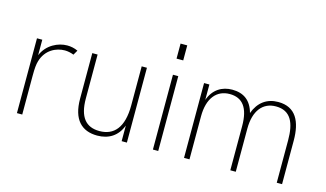

<svg xmlns="http://www.w3.org/2000/svg" viewBox="-83 -957 2076 1222"><g transform="rotate(15 955.0 -345.5)"><path d="M84.5 0H119.5V-253.5C119.5 -307.5 122.5 -331.5 128.5 -352.5C151.5 -433.5 220 -464.5 276.5 -464.5C296.5 -464.5 318 -459.5 335.5 -452.5L353.5 -483.5C330.5 -494.5 306.5 -499 283 -499C224 -499 150.5 -465.5 119.5 -391V-493H84.5Z M614.5 6C689 6 747 -29 774.5 -103V0H809V-493H774.5V-236C774.5 -90 716.5 -25.5 620.5 -25.5C531 -25.5 484 -81.5 484 -203.5V-493H449V-192.5C449 -55.5 511.5 6 614.5 6Z M980.5 0H1015.5V-493H980.5ZM976 -598H1020V-697H976Z M1185.5 0H1221.5V-283.5C1221.5 -403.5 1276.5 -468 1362 -468C1446.5 -468 1490.5 -412 1490.5 -291V0H1526.5V-283.5C1526.5 -403.5 1581 -468 1666.5 -468C1765.5 -468 1796.5 -392.5 1796.5 -280V0H1831.5V-286.5C1831.5 -411.5 1790 -499 1673.5 -499C1599 -499 1544.5 -459.5 1517 -384.5C1496 -463 1445.5 -499 1370.5 -499C1303.5 -499 1246.5 -465 1220.5 -391.5V-493H1185.5Z"/></g></svg>

Font: HK Grotesk ExtraLight
Style: Regular
Weight: 200
Designer: Alfredo Marco Pradil
Foundry: Hanken Design Co.
Version: Version 3.001;FEAKit 1.0